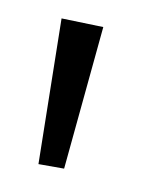

<svg xmlns="http://www.w3.org/2000/svg" viewBox="-42 -785 242 302"><g transform="rotate(10 79.0 -634.0)"><path d="M38 -518 34 -750 101 -748 79 -518Z"/></g></svg>

Font: Arsenal
Style: Regular
Weight: 400
Designer: Andrij Shevchenko
Foundry: Stairsfor
Version: Version 2.001;PS 002.001;hotconv 1.0.88;makeotf.lib2.5.64775